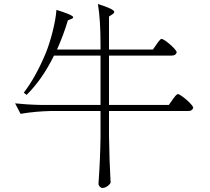

<svg xmlns="http://www.w3.org/2000/svg" viewBox="-20 -858 1040 953"><path d="M488 75C503 75 521 64 529 49C525 -25 522 -103 521 -186V-307H914C928 -307 936 -312 939 -323C939 -338 876 -391 863 -391C859 -391 852 -385 843 -372C840 -369 838 -366 837 -364L818 -337H521V-582H831C846 -582 854 -587 857 -598C857 -613 795 -665 782 -665C778 -665 772 -659 764 -648C761 -643 759 -640 757 -638L739 -612H521V-776L538 -787C548 -794 550 -800 543 -806C534 -814 508 -825 466 -838C475 -785 479 -717 479 -633V-612H263C284 -659 302 -707 317 -757L334 -764C345 -768 346 -773 338 -779C328 -786 302 -796 260 -809C257 -753 232 -655 207 -594C174 -515 138 -450 98 -398L112 -387C164 -438 209 -503 248 -582H479V-337H188C136 -338 92 -341 55 -345L82 -293C135 -302 185 -306 232 -307H479V-179C478 -107 475 -35 470 37C469 45 469 51 469 55C469 64 479 75 488 75Z"/></svg>

Font: AllPunType ExtraLight
Style: Regular
Weight: 280
Version: 1.0